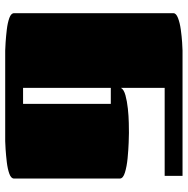

<svg xmlns="http://www.w3.org/2000/svg" viewBox="-12 -692 705 720"><g transform="rotate(-90 340.0 -332.5)"><path d="M40 0V-67H370V-231Q364 -220 342 -214Q320 -208 292 -205Q264 -202 238.5 -201.5Q213 -201 201 -201Q191 -201 164 -202Q137 -203 106 -206Q75 -209 52.5 -216Q30 -223 30 -235V-632Q30 -643 48 -649.5Q66 -656 91.5 -659Q117 -662 139.5 -663.5Q162 -665 170 -665H510Q518 -665 540.5 -663.5Q563 -662 588.5 -659Q614 -656 632 -649.5Q650 -643 650 -632V-34Q650 -24 632 -17Q614 -10 588.5 -6.5Q563 -3 540.5 -1.5Q518 0 510 0ZM310 -269H370V-598H310Z"/></g></svg>

Font: Gajraj One
Style: Regular
Weight: 400
Designer: Saurabh Sharma
Foundry: Saurabh Sharma
Version: Version 1.000